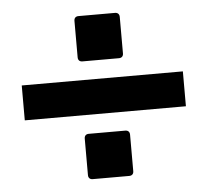

<svg xmlns="http://www.w3.org/2000/svg" viewBox="-44 -632 690 637"><g transform="rotate(-5 301.0 -313.5)"><path d="M239.7 -434.1H361.3C370.6 -434.1 376 -439.5 376 -448.7V-570.3C376 -579.6 370.6 -585 361.3 -585H239.7C230.5 -585 225.1 -579.6 225.1 -570.3V-448.7C225.1 -439.5 230.5 -434.1 239.7 -434.1ZM32.2 -255.9H568.8V-372.1H32.2ZM239.7 -42H361.3C370.6 -42 376 -47.4 376 -56.6V-178.2C376 -187.5 370.6 -192.9 361.3 -192.9H239.7C230.5 -192.9 225.1 -187.5 225.1 -178.2V-56.6C225.1 -47.4 230.5 -42 239.7 -42Z"/></g></svg>

Font: Hack
Style: Bold
Weight: 700
Monospace: yes
Designer: Christopher Simpkins
Foundry: Christopher Simpkins
Version: Version 2.010